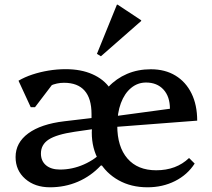

<svg xmlns="http://www.w3.org/2000/svg" viewBox="-20 -795 913 828"><path d="M374.7 -267.5V-302.9Q374.7 -370.1 344.9 -404Q315.1 -438 256 -438Q224.9 -438 196.5 -425.2Q168.1 -412.4 150 -389.9L154.9 -473.5H238.2L130.9 -332.6H112.6L59.8 -446.9Q86.2 -462.5 119.3 -473.5Q152.5 -484.5 189.3 -490.6Q226.1 -496.7 262.9 -496.7Q329.2 -496.7 378.1 -475.1Q427.1 -453.6 454 -414.8Q480.9 -376 480.9 -323.4V-267.5ZM195.6 12.7Q130.4 12.7 88.8 -23.7Q47.2 -60.2 47.2 -117.7Q47.2 -179.6 101.9 -219.8Q156.5 -260 257.1 -272L408.6 -289.9V-242.2L302 -226.8Q223.9 -215.2 190.2 -193.4Q156.5 -171.5 156.5 -133Q156.5 -100.7 178.5 -82.2Q200.5 -63.8 238.9 -63.8Q292 -63.8 341.9 -85.9Q391.9 -108 426.2 -145.6L428.8 -81.1H414.7Q372 -35.4 315.9 -11.3Q259.8 12.7 195.6 12.7ZM616.2 12.7Q545.5 12.7 491.4 -17.6Q437.2 -47.8 406.5 -101.4Q375.8 -154.9 375.8 -223.6Q375.8 -283.6 394.5 -333.6Q413.2 -383.5 447.3 -420Q481.4 -456.4 528 -476.4Q574.7 -496.3 630.6 -496.3Q691.9 -496.3 736.6 -469.1Q781.4 -441.9 805.9 -392.1Q830.4 -342.3 830.4 -274.7L447.5 -245.3V-290.2L712.8 -326Q712.8 -378.4 685 -408.8Q657.1 -439.1 609.8 -439.1Q573.5 -439.1 545.2 -415.6Q517 -392.2 501.3 -350.2Q485.7 -308.2 485.7 -253.4Q485.7 -162.1 529.6 -111.4Q573.5 -60.7 653.5 -60.7Q740.2 -60.7 795.3 -113.6L819.5 -89.6Q788.2 -41.1 734.8 -14.2Q681.4 12.7 616.2 12.7ZM415.2 -552.3 398 -562.7 484.2 -774.9H487.3L588.8 -707.6V-704.5Z"/></svg>

Font: Platypi Light
Style: Regular
Weight: 300
Designer: David Sargent
Foundry: Bolt Cutter Type
Version: Version 1.200